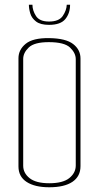

<svg xmlns="http://www.w3.org/2000/svg" viewBox="-20 -789 418 811"><path d="M188 2Q127 2 92.5 -20.5Q58 -43 58 -86V-543Q58 -579 88.5 -604Q119 -629 188 -628Q258 -627 289 -603Q320 -579 320 -542V-87Q320 -44 286 -21Q252 2 188 2ZM188 -15Q246 -15 273 -37Q300 -59 300 -90V-539Q300 -565 276 -588Q252 -611 186 -611Q125 -611 101.5 -588.5Q78 -566 78 -540V-89Q78 -58 105 -36.5Q132 -15 188 -15ZM187 -684Q151 -684 132.5 -698Q114 -712 108 -732Q102 -752 102 -769H117Q117 -745 132 -721.5Q147 -698 187 -698Q229 -698 245 -721.5Q261 -745 262 -769H276Q276 -733 256 -708.5Q236 -684 187 -684Z"/></svg>

Font: Smooch Sans Thin
Style: Regular
Weight: 100
Designer: Robert E. Leuschke
Foundry: Robert E. Leuschke
Version: Version 1.010